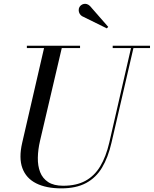

<svg xmlns="http://www.w3.org/2000/svg" viewBox="-20 -995 824 1029"><path d="M309 14.5Q227.5 14.5 173.8 -12.5Q120 -39.5 100 -93.8Q80 -148 99 -230L219 -750H314L194.5 -240Q183.5 -193 182.8 -149.8Q182 -106.5 195 -72.8Q208 -39 238.2 -19.2Q268.5 0.5 318.5 0.5Q389.5 0.5 438 -26Q486.5 -52.5 517.2 -103.8Q548 -155 565.5 -230L685 -750H698L577.5 -230Q559.5 -151.5 527 -97Q494.5 -42.5 441.2 -14Q388 14.5 309 14.5ZM124 -737.5V-750H409V-737.5ZM584 -737.5V-750H784V-737.5ZM552.5 -843 419.5 -908.5Q411.5 -913.5 406.8 -921.8Q402 -930 401.8 -939.8Q401.5 -949.5 406 -957.5Q409.5 -963.5 415.8 -968Q422 -972.5 429.8 -974Q437.5 -975.5 445.8 -973Q454 -970.5 462 -963L560 -851Z"/></svg>

Font: Bodoni Moda 18pt
Style: Italic
Weight: 400
Italic angle: -13°
Designer: Owen Earl
Foundry: indestructible type
Version: Version 2.005